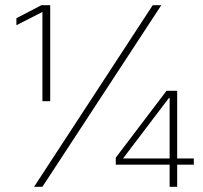

<svg xmlns="http://www.w3.org/2000/svg" viewBox="-20 -718 781 738"><path d="M111 0 567 -698H600L143 0ZM632 0V-85H425V-112L620 -369H661V-109H725V-85H661V0ZM632 -341H629L453 -109H632ZM43 -648V-621L143 -672V-329H173V-698H139Z"/></svg>

Font: Plexus Sans ExtraLight
Style: Regular
Weight: 250
Version: Version 2.001;PS 002.001;hotconv 1.0.70;makeotf.lib2.5.58329